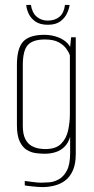

<svg xmlns="http://www.w3.org/2000/svg" viewBox="-20 -647 383 783"><path d="M153 116Q144 116 132.5 115Q121 114 110.5 113Q100 112 92 111Q84 110 81 109V91Q92 92 112 95Q132 98 150 98Q162 98 181 96.5Q200 95 219.5 84.5Q239 74 252.5 49Q266 24 266 -23V-89Q259 -65 244 -49.5Q229 -34 208 -27Q187 -20 162 -20Q146 -20 126.5 -22.5Q107 -25 89.5 -35.5Q72 -46 60.5 -70Q49 -94 49 -137V-382Q49 -450 74.5 -477.5Q100 -505 161 -505Q184 -505 206.5 -498.5Q229 -492 246.5 -478.5Q264 -465 272 -443L265 -445L270 -495H289V-19Q289 22 277 48.5Q265 75 245.5 89.5Q226 104 201.5 110Q177 116 153 116ZM164 -39Q208 -39 229.5 -61Q251 -83 258 -116Q265 -149 265 -181V-421Q261 -434 250 -449Q239 -464 218.5 -475Q198 -486 163 -486Q114 -486 93.5 -463.5Q73 -441 73 -381V-134Q73 -100 83 -80.5Q93 -61 108 -52.5Q123 -44 138.5 -41.5Q154 -39 164 -39ZM175 -546Q143 -546 124 -559.5Q105 -573 96.5 -592Q88 -611 87 -627H106Q111 -595 129.5 -579Q148 -563 175 -563Q204 -563 222.5 -578.5Q241 -594 245 -627H264Q262 -611 253 -592Q244 -573 225.5 -559.5Q207 -546 175 -546Z"/></svg>

Font: Alumni Sans Thin
Style: Regular
Weight: 100
Designer: Robert E. Leuschke
Foundry: Robert E. Leuschke
Version: Version 1.018